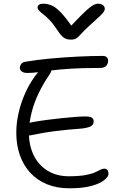

<svg xmlns="http://www.w3.org/2000/svg" viewBox="-20 -1010 653 1037"><path d="M355 7Q287 7 233.5 -15Q180 -37 143 -77.5Q106 -118 87 -173Q68 -228 68 -293Q68 -343 79 -393.5Q90 -444 108.5 -489Q127 -534 149 -569Q168 -599 187.5 -622.5Q207 -646 231 -646Q244 -646 251 -642Q258 -638 257 -628.5Q256 -619 244 -602Q213 -557 188.5 -506Q164 -455 150.5 -401.5Q137 -348 136 -295Q136 -224 162.5 -170.5Q189 -117 238 -87.5Q287 -58 351 -58Q405 -58 439 -64Q473 -70 492 -78.5Q511 -87 522 -93Q533 -99 542 -99Q556 -99 561 -91Q566 -83 566 -71Q566 -56 543.5 -37.5Q521 -19 474.5 -6Q428 7 355 7ZM155 -281Q134 -276 121.5 -280Q109 -284 103.5 -293.5Q98 -303 98 -312Q98 -326 115.5 -336.5Q133 -347 165 -352Q199 -358 238 -363Q277 -368 315.5 -372Q354 -376 386.5 -378.5Q419 -381 440 -381Q467 -381 476.5 -374Q486 -367 486 -355Q486 -333 464 -325Q442 -317 413 -315Q382 -313 346.5 -309.5Q311 -306 275.5 -301.5Q240 -297 209 -291.5Q178 -286 155 -281ZM128 -616Q108 -616 97.5 -624Q87 -632 87 -645Q87 -653 93.5 -663Q100 -673 114 -676Q178 -687 254 -694Q330 -701 404 -704.5Q478 -708 535 -708Q549 -708 556.5 -701Q564 -694 564 -683Q564 -666 554 -654.5Q544 -643 519 -643Q425 -643 362 -639Q299 -635 257 -629.5Q215 -624 185 -620Q155 -616 128 -616ZM511 -990Q522 -990 530 -986Q538 -982 542 -976Q546 -970 546 -962Q546 -956 541.5 -948Q537 -940 520 -923.5Q503 -907 467 -875Q436 -847 420.5 -829.5Q405 -812 394 -804Q383 -796 363 -796Q341 -796 325.5 -806Q310 -816 290 -847Q267 -882 247.5 -902Q228 -922 213.5 -933Q199 -944 191 -952.5Q183 -961 183 -971Q183 -979 191 -984.5Q199 -990 212 -990Q236 -990 258 -981Q280 -972 306.5 -945Q333 -918 372 -862L355 -861Q398 -907 425 -933.5Q452 -960 468 -972Q484 -984 493.5 -987Q503 -990 511 -990Z"/></svg>

Font: Shantell Sans Light
Style: Regular
Weight: 300
Designer: Stephen Nixon, Anya Danilova, Shantell Martin
Foundry: Arrow Type
Version: Version 1.011;[c5ecc13dd]